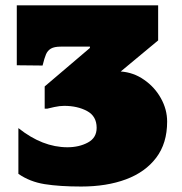

<svg xmlns="http://www.w3.org/2000/svg" viewBox="-20 -680 673 709"><path d="M279.8 8.8Q200.2 8.8 145 0Q89.8 -8.8 47.9 -38.1V-207Q136.7 -136.2 229 -136.2Q272 -136.2 304.4 -153.6Q336.9 -170.9 336.9 -208Q336.9 -251 301.5 -270Q266.1 -289.1 216.8 -289.1Q200.2 -289.1 180.2 -284.7Q161.1 -279.8 154.8 -278.8H145V-360.8L312 -502.9V-507.8H204.1Q180.7 -507.8 168 -500.5Q155.8 -493.2 149.9 -479.5Q144 -465.8 137.2 -438L42 -439V-660.2H564V-530.8L425.8 -416Q473.6 -412.6 512.2 -385.3Q551.3 -358.4 574.2 -317.1Q597.2 -275.9 597.2 -231Q597.2 -150.9 556.9 -97.7Q516.6 -44.4 445.3 -17.8Q374 8.8 279.8 8.8Z"/></svg>

Font: Moul
Style: Regular
Weight: 400
Designer: Danh Hong
Version: Version 8.002; ttfautohint (v1.8.3)